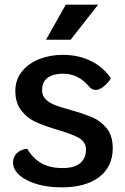

<svg xmlns="http://www.w3.org/2000/svg" viewBox="-20 -796 538 826"><path d="M36 -97Q36 -120 52 -136.5Q68 -153 97 -156Q122 -114 158.5 -93.5Q195 -73 249 -73Q301 -73 325.5 -94.5Q350 -116 350 -152Q350 -185 320.5 -202Q291 -219 229 -237Q172 -254 135 -270.5Q98 -287 72 -320Q46 -353 46 -405Q46 -453 74.5 -488.5Q103 -524 149.5 -542Q196 -560 249 -560Q319 -560 372.5 -533Q426 -506 457 -459Q444 -438 425.5 -423.5Q407 -409 392 -409Q375 -409 363 -424Q317 -479 251 -479Q209 -479 185 -461.5Q161 -444 161 -408Q161 -384 177 -368.5Q193 -353 216.5 -344Q240 -335 283 -323Q340 -307 376.5 -291.5Q413 -276 439 -244Q465 -212 465 -159Q465 -79 407 -34.5Q349 10 245 10Q186 10 138.5 -4Q91 -18 63.5 -42.5Q36 -67 36 -97ZM263 -776H402L284 -625H178Z"/></svg>

Font: Krub SemiBold
Style: Regular
Weight: 600
Version: Version 1.000; ttfautohint (v1.6)